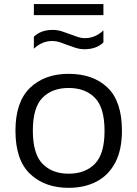

<svg xmlns="http://www.w3.org/2000/svg" viewBox="-20 -914 676 944"><path d="M317.5 9.5Q200 9.5 128 -58.8Q56 -127 56 -271.5Q56 -413 127.5 -482Q199 -551 317.5 -551Q438 -551 508.8 -483.2Q579.5 -415.5 579.5 -271.5Q579.5 -176.5 546.5 -114.2Q513.5 -52 454.5 -21.2Q395.5 9.5 317.5 9.5ZM317.5 -60Q399 -60 446.5 -108.5Q494 -157 494 -270.5Q494 -385 446.5 -433.2Q399 -481.5 317.5 -481.5Q236.5 -481.5 189 -433.5Q141.5 -385.5 141.5 -272Q141.5 -157.5 189 -108.8Q236.5 -60 317.5 -60ZM396 -672Q372.5 -672 351 -679Q329.5 -686 309.5 -693.5Q291 -701 273.2 -706.8Q255.5 -712.5 237.5 -712.5Q186.5 -712.5 146.5 -674.5V-733.5Q181 -767 239 -767Q262.5 -767 284 -760Q305.5 -753 325.5 -745.5Q344 -738.5 361.8 -732.5Q379.5 -726.5 397.5 -726.5Q448.5 -726.5 488.5 -764.5V-705.5Q454 -672 396 -672ZM146.5 -839.5V-894H488.5V-839.5Z"/></svg>

Font: Encode Sans Expanded Expanded
Style: Regular
Weight: 400
Width: 7
Designer: Multiple Designers
Foundry: Impallari Type
Version: Version 3.000; ttfautohint (v1.8.3) -l 8 -r 50 -G 200 -x 14 